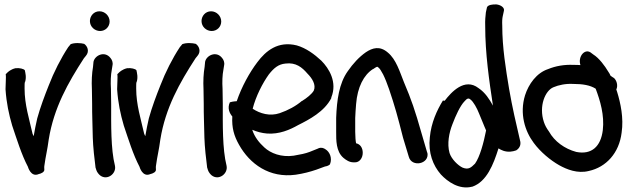

<svg xmlns="http://www.w3.org/2000/svg" viewBox="-20 -760 2837 867"><path d="M5 -359V-356C9 -296 20 -244 35 -193C56 -131 77 -62 106 -7C106 -7 119 42 155 26C165 24 183 17 180 3V2C180 1 179 -6 181 -16C186 -54 194 -83 200 -130C223 -273 287 -386 359 -497L368 -508C385 -528 375 -552 360 -562C345 -566 316 -568 298 -560V-559L288 -547C255 -497 223 -434 200 -374C182 -329 162 -276 148 -225C142 -200 137 -173 132 -145C131 -148 129 -152 127 -156C112 -223 91 -287 91 -360C91 -372 91 -384 92 -394V-386C101 -410 94 -433 92 -443C87 -449 69 -454 50 -452C28 -447 15 -434 13 -432L5 -424L6 -427C8 -409 5 -384 5 -359Z M432 -620C456 -620 475 -639 475 -663C475 -688 454 -709 429 -709C403 -709 386 -687 386 -665C386 -639 408 -620 432 -620ZM396 -291C396 -268 396 -243 397 -217L399 -138C400 -100 407 -35 411 -7V-5C413 0 413 1 415 8C418 18 427 28 432 32C464 57 507 24 499 -12C480 -87 482 -199 482 -291C482 -315 481 -337 481 -357V-358C479 -390 480 -421 485 -446L488 -465C491 -479 485 -491 479 -498C453 -532 407 -510 402 -480V-479L400 -458C395 -429 393 -394 395 -356C395 -336 396 -314 396 -291Z M509 -359V-356C513 -296 524 -244 539 -193C560 -131 581 -62 610 -7C610 -7 623 42 659 26C669 24 687 17 684 3V2C684 1 683 -6 685 -16C690 -54 698 -83 704 -130C727 -273 791 -386 863 -497L872 -508C889 -528 879 -552 864 -562C849 -566 820 -568 802 -560V-559L792 -547C759 -497 727 -434 704 -374C686 -329 666 -276 652 -225C646 -200 641 -173 636 -145C635 -148 633 -152 631 -156C616 -223 595 -287 595 -360C595 -372 595 -384 596 -394V-386C605 -410 598 -433 596 -443C591 -449 573 -454 554 -452C532 -447 519 -434 517 -432L509 -424L510 -427C512 -409 509 -384 509 -359Z M936 -620C960 -620 979 -639 979 -663C979 -688 958 -709 933 -709C907 -709 890 -687 890 -665C890 -639 912 -620 936 -620ZM900 -291C900 -268 900 -243 901 -217L903 -138C904 -100 911 -35 915 -7V-5C917 0 917 1 919 8C922 18 931 28 936 32C968 57 1011 24 1003 -12C984 -87 986 -199 986 -291C986 -315 985 -337 985 -357V-358C983 -390 984 -421 989 -446L992 -465C995 -479 989 -491 983 -498C957 -532 911 -510 906 -480V-479L904 -458C899 -429 897 -394 899 -356C899 -336 900 -314 900 -291Z M1476 -320C1504 -389 1466 -451 1431 -486C1400 -515 1362 -543 1320 -555C1235 -576 1180 -530 1142 -479C1107 -433 1071 -368 1049 -303C1031 -302 1021 -299 1018 -298C1005 -270 1018 -247 1029 -234C1026 -183 1037 -146 1059 -107C1108 -19 1197 45 1315 29C1349 24 1380 16 1409 6L1447 -8C1461 -10 1467 -15 1470 -18C1482 -48 1467 -75 1451 -85C1442 -92 1430 -95 1419 -91L1418 -90L1378 -74C1360 -67 1336 -62 1306 -57C1250 -49 1202 -68 1174 -94C1151 -115 1130 -140 1119 -174C1140 -165 1162 -159 1186 -157C1241 -153 1289 -174 1326 -195C1376 -220 1445 -256 1476 -317ZM1121 -269C1135 -325 1166 -385 1194 -424C1217 -453 1237 -470 1269 -473C1316 -479 1344 -456 1368 -428C1390 -406 1408 -377 1397 -351C1388 -335 1365 -317 1344 -304H1343C1316 -281 1281 -262 1243 -249C1199 -234 1154 -247 1121 -269Z M1531 -47C1543 -37 1558 -27 1576 -27H1584C1603 -27 1618 -46 1618 -70C1618 -92 1607 -109 1588 -113C1586 -121 1584 -143 1584 -165V-227C1585 -247 1586 -268 1588 -290C1594 -367 1623 -422 1664 -448H1665C1683 -460 1683 -461 1690 -454C1695 -450 1701 -441 1710 -424C1719 -406 1728 -383 1737 -357C1763 -280 1775 -237 1800 -138L1826 -52C1839 -3 1920 -19 1910 -70L1909 -71L1883 -160C1854 -262 1838 -309 1804 -389C1785 -436 1769 -492 1731 -523C1695 -554 1662 -544 1632 -524C1602 -503 1574 -473 1550 -438C1511 -383 1501 -308 1498 -228V-165C1498 -127 1497 -76 1531 -47Z M2206 -283C2190 -312 2171 -342 2141 -362C2078 -411 2017 -343 1988 -305C1985 -305 1983 -306 1980 -306C1953 -262 1927 -206 1921 -140C1913 -70 1935 -13 1971 28C2001 60 2053 98 2112 83H2113C2178 60 2208 -17 2231 -90C2242 -83 2259 -74 2283 -75C2294 -76 2303 -78 2311 -81C2330 -93 2333 -111 2328 -127C2311 -199 2293 -277 2279 -358C2264 -448 2248 -546 2248 -643V-644C2247 -663 2248 -677 2250 -686L2255 -709C2261 -726 2240 -738 2222 -740C2205 -741 2183 -738 2179 -727L2174 -704C2172 -686 2170 -669 2171 -642C2171 -518 2189 -395 2206 -283ZM2010 -69C1998 -111 2008 -161 2023 -199C2038 -239 2058 -282 2077 -302H2078V-303C2089 -316 2096 -318 2104 -311C2118 -301 2134 -271 2143 -248L2162 -202C2166 -193 2169 -184 2175 -171C2164 -115 2147 -52 2125 -21C2106 -2 2095 7 2069 -3C2048 -13 2019 -41 2010 -69Z M2751 -409H2750L2737 -418C2735 -423 2731 -431 2727 -436C2711 -463 2685 -498 2659 -514L2651 -520C2623 -545 2588 -506 2601 -466C2591 -467 2581 -467 2570 -467C2528 -469 2489 -462 2455 -448C2403 -431 2367 -380 2351 -330C2325 -246 2351 -167 2390 -115C2420 -74 2466 -36 2505 -14C2539 5 2588 25 2639 12C2717 -5 2776 -69 2787 -161C2797 -227 2782 -295 2767 -344L2763 -356C2772 -374 2764 -399 2751 -409ZM2479 -366C2502 -376 2535 -383 2568 -381H2569C2612 -381 2645 -375 2669 -360L2670 -359C2690 -306 2710 -240 2702 -172C2693 -99 2652 -60 2582 -74C2530 -88 2484 -121 2459 -166C2448 -181 2441 -194 2436 -209C2412 -281 2442 -351 2479 -366Z"/></svg>

Font: Stray Cat
Style: BlkCn
Weight: 900
Version: Version 1.0